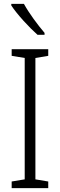

<svg xmlns="http://www.w3.org/2000/svg" viewBox="-20 -1060 309 987"><path d="M103 -1040H38V-1032C67 -987 131 -918 173 -881H209V-891C174 -932 130 -991 103 -1040ZM228 -93V-127L162 -138V-762L228 -773V-807H40V-773L107 -762V-138L40 -127V-93Z"/></svg>

Font: Noto Sans Kannada UI Condensed Light
Style: Regular
Weight: 300
Width: 3
Designer: Jelle Bosma - Monotype Design Team
Foundry: Monotype Imaging Inc.
Version: Version 2.005